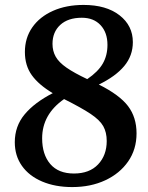

<svg xmlns="http://www.w3.org/2000/svg" viewBox="-20 -745 602 779"><path d="M40 -168Q40 -233 80 -281Q120 -329 194 -367Q137 -401 109 -440Q81 -479 81 -534Q81 -591 111 -634Q141 -677 195 -701Q249 -725 319 -725Q411 -725 465 -683Q519 -641 519 -574Q519 -519 484 -477Q449 -435 381 -402Q465 -360 499.5 -314.5Q534 -269 534 -204Q534 -139 500 -90Q466 -41 407 -13.5Q348 14 273 14Q204 14 151 -8.5Q98 -31 69 -72Q40 -113 40 -168ZM193 -567Q193 -538 206 -515Q219 -492 250 -470.5Q281 -449 334 -424Q378 -454 397 -487Q416 -520 416 -563Q416 -613 388 -643Q360 -673 312 -673Q256 -673 224.5 -644Q193 -615 193 -567ZM240 -343Q151 -281 151 -184Q151 -118 184 -79.5Q217 -41 280 -41Q343 -41 378 -78Q413 -115 413 -173Q413 -208 399 -233Q385 -258 347.5 -283Q310 -308 240 -343Z"/></svg>

Font: Literata 36pt SemiBold
Style: Italic
Weight: 600
Italic angle: -2°
Designer: Latin by Veronika Burian and Jose Scaglione. Greek by Irene Vlachou. Cyrillic by Vera Evstafieva
Foundry: TypeTogether
Version: Version 3.002